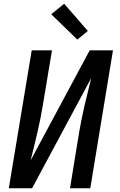

<svg xmlns="http://www.w3.org/2000/svg" viewBox="-20 -1003 640 1023"><path d="M27 0 149 -735H257L208 -441Q202 -404 194.5 -367.5Q187 -331 178.5 -294Q170 -257 161 -220.5Q152 -184 143 -148L458 -735H582L461 0H353L401 -294Q407 -331 414.5 -367.5Q422 -404 430.5 -441Q439 -478 448.5 -514.5Q458 -551 466 -587L151 0ZM392 -792 253 -927 322 -983 448 -838Z"/></svg>

Font: Iosevka SS04 Semibold Extended
Style: Italic
Weight: 600
Width: 7
Italic angle: -9°
Monospace: yes
Designer: Belleve Invis
Foundry: Belleve Invis
Version: Version 19.0.0; ttfautohint (v1.8.4)